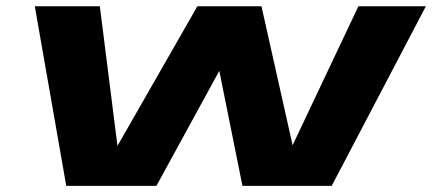

<svg xmlns="http://www.w3.org/2000/svg" viewBox="-20 -606 1422 626"><path d="M196 0 93.5 -585.5H305.5L363 -130.5L623.5 -585.5H832.5L934 -132.5L1148.5 -585.5H1368.5L1061.5 0H770.5L695 -375L490 0Z"/></svg>

Font: Anybody UltraExpanded Regular
Style: Bold Italic
Weight: 700
Width: 9
Italic angle: -10°
Designer: Tyler Finck
Foundry: Etcetera Type Company
Version: Version 1.010; ttfautohint (v1.8.3) -l 8 -r 50 -G 200 -x 14 